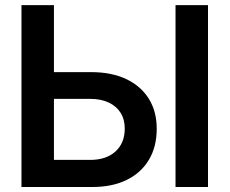

<svg xmlns="http://www.w3.org/2000/svg" viewBox="-20 -748 918 768"><path d="M152.3 -459.5H344.7Q425.8 -459.5 484.4 -431.9Q543 -404.3 575 -353.5Q606.9 -302.7 606.9 -232.9Q606.9 -161.1 575.7 -108.9Q544.4 -56.6 486.8 -28.3Q429.2 0 349.1 0H65.9V-727.5H195.8V-108.4H340.8Q404.8 -108.4 441.9 -142.1Q479 -175.8 479 -233.9Q479 -270.5 462.2 -297.1Q445.3 -323.7 414.3 -338.1Q383.3 -352.5 340.8 -352.5H152.3ZM812 -727.5V0H682.1V-727.5Z"/></svg>

Font: Inter 24pt SemiBold
Style: Regular
Weight: 600
Designer: Rasmus Andersson
Foundry: rsms
Version: Version 4.001;git-66647c0bb